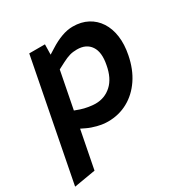

<svg xmlns="http://www.w3.org/2000/svg" viewBox="-190 -652 969 1006"><g transform="rotate(-30 294.5 -149.5)"><path d="M299 8Q271 8 238 0Q205 -8 180 -20L118 -50L155 -138L202 -121Q223 -114 247 -110Q271 -106 289 -106Q345 -106 385.5 -143Q426 -180 439 -253Q453 -324 427 -362.5Q401 -401 345 -401Q321 -401 301.5 -395.5Q282 -390 255 -376L209 -352L201 -439L246 -467Q282 -490 317.5 -503Q353 -516 386 -516Q437 -516 475.5 -495.5Q514 -475 538 -438Q562 -401 569 -350.5Q576 -300 564 -240Q549 -163 511.5 -107.5Q474 -52 419.5 -22Q365 8 299 8ZM-22 217 119 -508H214L212 -415L223 -394L108 195Z"/></g></svg>

Font: REM Medium Medium
Style: Italic
Weight: 500
Italic angle: -11°
Version: Version 1.005;gftools[0.9.28]